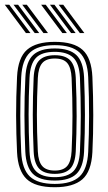

<svg xmlns="http://www.w3.org/2000/svg" viewBox="-25 -785 458 813"><path d="M207 7.8Q124.2 7.8 87.6 -27.1Q51 -62 47.2 -140.5Q43.5 -217.8 43.2 -295.6Q43 -373.5 47.2 -459.5Q51.2 -541 89.6 -574.4Q128 -607.8 207 -607.8Q287.5 -607.8 325 -573.6Q362.5 -539.5 366.2 -459.2Q369.8 -378.2 369.9 -297.9Q370 -217.5 366.2 -140.5Q362 -58.8 323.5 -25.5Q285 7.8 207 7.8ZM207 -6.2Q278.2 -6.2 311.5 -37.2Q344.8 -68.2 348.5 -141.5Q352 -214.2 352.2 -292.8Q352.5 -371.2 348.5 -458.5Q345.2 -531.5 311.9 -562.6Q278.5 -593.8 207 -593.8Q135.2 -593.8 101.9 -562.6Q68.5 -531.5 64.8 -458.5Q60.5 -369 60.9 -293.4Q61.2 -217.8 64.8 -141.2Q68.2 -69 101.4 -37.6Q134.5 -6.2 207 -6.2ZM207 -20.5Q142.5 -20.5 114 -49.1Q85.5 -77.8 82.2 -142.5Q78.8 -221.2 78.5 -296.4Q78.2 -371.5 82.5 -457.5Q85.5 -524 115.1 -551.9Q144.8 -579.8 207 -579.8Q269 -579.8 298.4 -551.9Q327.8 -524 331 -457.8Q334.5 -375.8 334.6 -299.5Q334.8 -223.2 331 -142.5Q327.8 -76.5 298.4 -48.5Q269 -20.5 207 -20.5ZM207 -34.8Q261 -34.8 285.8 -60Q310.5 -85.2 313.5 -143.8Q317 -219.5 317.1 -294Q317.2 -368.5 313.5 -456.5Q310.8 -516.8 285 -541.1Q259.2 -565.5 207 -565.5Q151.5 -565.5 127.1 -539.8Q102.8 -514 100 -456.2Q96.2 -375.8 96.1 -301.4Q96 -227 100 -143Q102.8 -84.2 127.9 -59.5Q153 -34.8 207 -34.8ZM207 -48.8Q161.8 -48.8 140.9 -70.8Q120 -92.8 117.5 -143.2Q113.8 -225.5 113.8 -299Q113.8 -372.5 117.5 -455.8Q120 -508 141.4 -529.6Q162.8 -551.2 207 -551.2Q252 -551.2 272.6 -529.1Q293.2 -507 295.8 -455.8Q299.8 -366 299.5 -291.6Q299.2 -217.2 295.8 -144.2Q293.2 -92.8 272.4 -70.8Q251.5 -48.8 207 -48.8ZM207 -62.8Q242.8 -62.8 259.4 -81.9Q276 -101 278.2 -145Q281.8 -221.2 281.9 -293.1Q282 -365 278.2 -455Q276.2 -498.2 260 -517.8Q243.8 -537.2 207 -537.2Q170.2 -537.2 153.8 -517.8Q137.2 -498.2 135.2 -455.2Q131.2 -371.5 131.2 -299.5Q131.2 -227.5 135.2 -143.8Q137.2 -101 153.9 -81.9Q170.5 -62.8 207 -62.8ZM159 -645 69.2 -765H88.5L178.2 -645ZM84.8 -645 -4.8 -765H14.2L104 -645ZM122 -645 32.2 -765H51.5L141 -645ZM313.2 -645 223.5 -765H242.8L332.2 -645ZM239 -645 149.2 -765H168.5L258.2 -645ZM276 -645 186.5 -765H205.5L295.2 -645Z"/></svg>

Font: Big Shoulders Inline Text Medium
Style: Regular
Weight: 500
Designer: Patric King
Foundry: XO Type Co
Version: Version 1.000